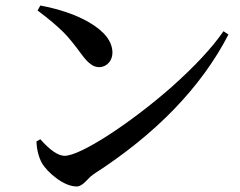

<svg xmlns="http://www.w3.org/2000/svg" viewBox="-20 -701 868 695"><path d="M258 -26C268 -26 280 -33 294 -48C304 -59 312 -66 318 -70C545 -216 708 -385 807 -576L789 -588C747 -527 684 -460 600 -385C448 -252 271 -137 214 -137C191 -137 161 -157 126 -197L112 -189C113 -159 120 -133 131 -112C142 -93 160 -74 184 -56C211 -36 236 -26 258 -26ZM339 -458C367 -458 387 -482 387 -510C387 -551 358 -588 301 -621C254 -648 195 -668 126 -681L116 -663C155 -634 187 -607 211 -583C228 -566 249 -540 274 -506C287 -488 298 -476 307 -470C316 -462 327 -458 339 -458Z"/></svg>

Font: AllPunType SemiBold
Style: Regular
Weight: 600
Version: 1.0